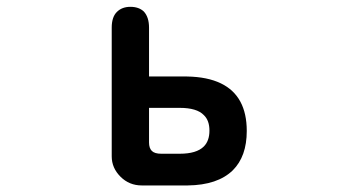

<svg xmlns="http://www.w3.org/2000/svg" viewBox="-20 -530 1040 568"><path d="M633.8 -283.2Q710 -246.1 710 -142.6Q710 -67.4 668.9 -26.4Q624 17.6 535.2 18.6H399.4Q362.3 18.6 336.4 -7.3Q310.5 -33.2 310.5 -67.4V-448.2Q310.5 -479.5 325.7 -494.6Q340.8 -509.8 365.7 -509.8Q390.6 -509.8 405.3 -496.1Q420.9 -479.5 420.9 -448.2V-303.7H533.2Q593.8 -302.7 633.8 -283.2ZM457 -75.2H511.7Q561.5 -75.2 583 -96.7Q599.6 -113.3 599.6 -143.6Q599.6 -173.8 583 -189.5Q562.5 -210.9 511.7 -210.9H420.9V-108.4Q420.9 -91.8 429.2 -83.5Q437.5 -75.2 457 -75.2Z"/></svg>

Font: FakePearl
Style: SemiBold
Weight: 400
Version: Version 1.2